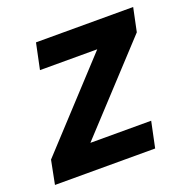

<svg xmlns="http://www.w3.org/2000/svg" viewBox="-124 -606 687 700"><g transform="rotate(-20 219.0 -256.0)"><path d="M-25.9 0 -7.8 -91.8 288.1 -412.1H65.9L86.9 -512.2H463.9L444.8 -420.9L147.9 -100.1H383.8L362.8 0Z"/></g></svg>

Font: Clear Sans
Style: Bold Italic
Weight: 700
Italic angle: -12°
Foundry: Intel Corporation
Version: Version 1.00